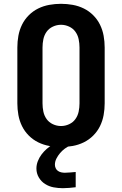

<svg xmlns="http://www.w3.org/2000/svg" viewBox="-20 -763 640 1007"><path d="M300 8Q269 8 238.5 2.5Q208 -3 180.5 -16.5Q153 -30 131 -52Q109 -74 95.5 -101.5Q82 -129 76.5 -159.5Q71 -190 71 -221V-514Q71 -545 76.5 -575.5Q82 -606 95.5 -633.5Q109 -661 131 -683Q153 -705 180.5 -718.5Q208 -732 238.5 -737.5Q269 -743 300 -743Q331 -743 361.5 -737.5Q392 -732 419.5 -718.5Q447 -705 469 -683Q491 -661 504.5 -633.5Q518 -606 523.5 -575.5Q529 -545 529 -514V-221Q529 -190 523.5 -159.5Q518 -129 504.5 -101.5Q491 -74 469 -52Q447 -30 419.5 -16.5Q392 -3 361.5 2.5Q331 8 300 8ZM300 -102Q322 -102 342.5 -111.5Q363 -121 375.5 -138.5Q388 -156 392.5 -177.5Q397 -199 397 -221V-514Q397 -536 392.5 -557.5Q388 -579 375.5 -596.5Q363 -614 342.5 -623.5Q322 -633 300 -633Q278 -633 257.5 -623.5Q237 -614 224.5 -596.5Q212 -579 207.5 -557.5Q203 -536 203 -514V-221Q203 -199 207.5 -177.5Q212 -156 224.5 -138.5Q237 -121 257.5 -111.5Q278 -102 300 -102ZM310 224Q285 224 261 219.5Q237 215 216.5 202Q196 189 183.5 167.5Q171 146 171 121Q171 101 178.5 82Q186 63 198 47Q210 31 225 18Q240 5 257 -6L261 -8H350V0Q334 6 320 16.5Q306 27 295 40Q284 53 276 68.5Q268 84 268 101Q268 110 272 119Q276 128 284 133.5Q292 139 301.5 141Q311 143 320 143Q334 143 348.5 141.5Q363 140 377 139V219Q360 221 343 222.5Q326 224 310 224Z"/></svg>

Font: Iosevka SS04 XBd Ex
Style: Regular
Weight: 800
Width: 7
Monospace: yes
Designer: Belleve Invis
Foundry: Belleve Invis
Version: Version 19.0.0; ttfautohint (v1.8.4)